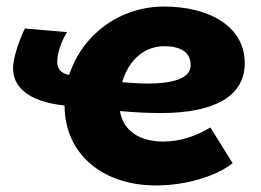

<svg xmlns="http://www.w3.org/2000/svg" viewBox="-20 -551 798 586"><path d="M456 15C551 15 643 -15 690 -53L622 -162C583 -138 533 -119 478 -119C409 -119 357 -149 346 -212C391 -208 433 -206 471 -206C634 -206 727 -257 727 -358C727 -473 615 -531 481 -531C343 -531 230 -443 191 -322C159 -329 150 -348 157 -384C161 -406 171 -432 185 -453L56 -464C43 -439 27 -394 22 -364C8 -290 63 -241 177 -229C178 -78 296 15 456 15ZM353 -300C371 -364 418 -410 481 -410C529 -410 562 -393 562 -352C562 -310 503 -296 432 -296C406 -296 379 -298 353 -300Z"/></svg>

Font: Fixel Display 20240404 ExBold
Style: Italic
Weight: 800
Italic angle: -10°
Designer: AlfaBravo + MacPaw
Foundry: Kyrylo Tkachov, Marchela Mozhyna, Serhii Makarenko, Maria Weinstein, Zakhar Kryvoshyya
Version: Version 1.211;Glyphs 3.2 (3225)